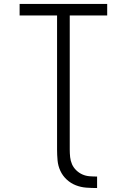

<svg xmlns="http://www.w3.org/2000/svg" viewBox="-20 -755 640 969"><path d="M470 194Q443 194 415.5 192Q388 190 362.5 180Q337 170 316.5 151Q296 132 284.5 107Q273 82 270.5 54.5Q268 27 268 0V-677H79V-735H521V-677H332V0Q332 19 334 38Q336 57 343.5 74Q351 91 365 104.5Q379 118 396 125.5Q413 133 432 134.5Q451 136 470 136Z"/></svg>

Font: Iosevka Custom Light Extended
Style: Regular
Weight: 300
Width: 7
Monospace: yes
Designer: Belleve Invis
Foundry: Belleve Invis
Version: Version 11.2.4; ttfautohint (v1.8.4)